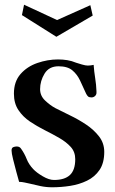

<svg xmlns="http://www.w3.org/2000/svg" viewBox="-20 -791 486 814"><path d="M422 -147Q422 -184 400 -212.5Q378 -241 345 -263Q312 -285 276.5 -302Q241 -319 214 -333Q192 -345 171 -365Q150 -385 150 -413Q150 -448 169 -479Q188 -510 228 -510Q266 -510 286.5 -493Q307 -476 319.5 -449.5Q332 -423 345 -394Q349 -386 353.5 -382Q358 -378 368 -378Q377 -378 383.5 -384.5Q390 -391 389 -401V-404Q388 -432 383.5 -460Q379 -488 377 -516Q365 -513 352 -513Q343 -513 327.5 -517.5Q312 -522 303 -525Q284 -533 265 -536Q246 -539 226 -539Q182 -539 138.5 -524Q95 -509 67 -477Q39 -445 39 -394Q39 -353 58 -324.5Q77 -296 106.5 -276Q136 -256 169 -239.5Q202 -223 231.5 -206Q261 -189 280 -168Q299 -147 299 -116Q299 -70 276.5 -49Q254 -28 209 -28Q188 -28 161.5 -43.5Q135 -59 121 -74Q102 -94 93 -117Q84 -140 69 -161Q63 -170 51 -170Q43 -170 36 -167Q29 -164 29 -153Q29 -142 35.5 -115.5Q42 -89 49.5 -61.5Q57 -34 61 -20Q72 -20 83 -17.5Q94 -15 104 -13Q128 -7 152 -2Q176 3 201 3Q239 3 277.5 -3Q316 -9 349 -25Q382 -41 402 -70.5Q422 -100 422 -147ZM373 -725 363 -769 222 -706 82 -771 73 -727 219 -635Z"/></svg>

Font: UoqMunThenKhung
Style: Regular
Weight: 400
Designer: Font-Kai, 金井和夫, 宇文滿月
Foundry: Kazuo Kanai, Moonlit Owen
Version: Version 1.197